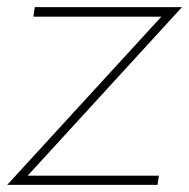

<svg xmlns="http://www.w3.org/2000/svg" viewBox="-28 -520 532 540"><path d="M-7.8 0 425.8 -473.1H65.9L69.8 -500H483.9L49.8 -25.9H418.9L415 0Z"/></svg>

Font: Human Sans ExtraLight
Style: Italic
Weight: 200
Italic angle: -8°
Designer: Tim Radville
Foundry: Continuum
Version: Version 1.000;FEAKit 1.0